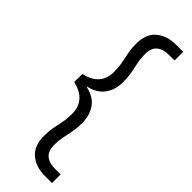

<svg xmlns="http://www.w3.org/2000/svg" viewBox="-305 -812 958 958"><g transform="rotate(45 174.5 -333.0)"><path d="M276 130Q211 130 171 95Q131 60 131 -8Q131 -42 136.5 -69Q142 -96 147.5 -124Q153 -152 153 -187Q153 -212 144 -235Q135 -258 112.5 -276.5Q90 -295 48 -305V-362Q90 -372 112.5 -390Q135 -408 144 -431.5Q153 -455 153 -479Q153 -515 147.5 -542.5Q142 -570 136.5 -597.5Q131 -625 131 -659Q131 -727 171 -761.5Q211 -796 276 -796H326V-735H288Q245 -735 222 -715.5Q199 -696 199 -654Q199 -623 204.5 -596.5Q210 -570 215.5 -542Q221 -514 221 -477Q221 -425 194.5 -386.5Q168 -348 109 -334V-332Q168 -319 194.5 -280.5Q221 -242 221 -189Q221 -153 215.5 -125Q210 -97 204.5 -70Q199 -43 199 -13Q199 30 222 49.5Q245 69 288 69H326V130Z"/></g></svg>

Font: DM Sans 36pt Light
Style: Regular
Weight: 300
Designer: Colophon Foundry, Jonny Pinhorn
Foundry: Colophon Foundry
Version: Version 4.004;gftools[0.9.30]